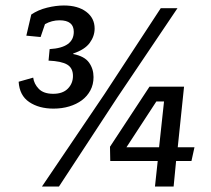

<svg xmlns="http://www.w3.org/2000/svg" viewBox="-20 -680 770 700"><path d="M555 -93H382L381 -145L525 -364H651L628 -143H689L678 -93H622L613 0H545ZM76 -550 94 -627Q119 -644 151.5 -652Q184 -660 213 -660Q264 -660 294.5 -637Q325 -614 325 -576Q325 -548 307 -523.5Q289 -499 247 -485V-483Q288 -475 304.5 -452Q321 -429 321 -399Q321 -372 309.5 -350.5Q298 -329 278.5 -314.5Q259 -300 232.5 -292Q206 -284 175 -284Q122 -284 86.5 -308Q51 -332 48 -382L101 -397Q104 -374 121.5 -356Q139 -338 174 -338Q209 -338 227.5 -357Q246 -376 246 -403Q246 -432 225 -444.5Q204 -457 157 -459L161 -501Q249 -506 249 -564Q249 -606 197 -606Q169 -606 144 -592L128 -545ZM627 -650 408 -325 195 0H133L361 -337L566 -650ZM441 -143H560L578 -310H550Z"/></svg>

Font: Zilla Slab Medium
Style: Regular
Weight: 500
Designer: Typotheque.com
Foundry: Typotheque type foundry
Version: Version 1.1; 2017